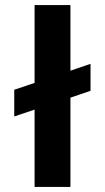

<svg xmlns="http://www.w3.org/2000/svg" viewBox="-20 -735 412 755"><path d="M116 0V-304L36 -277V-382L116 -409V-715H257V-457L336 -484V-378L257 -351V0Z"/></svg>

Font: Bricolage Grotesque 12pt Bricolage Grotesque 10pt Regular
Style: Bold
Weight: 700
Designer: Mathieu Triay
Foundry: Atelier Triay
Version: Version 1.001; ttfautohint (v1.8.4.7-5d5b);gftools[0.9.33.de